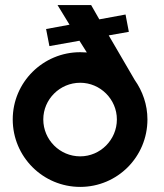

<svg xmlns="http://www.w3.org/2000/svg" viewBox="-20 -726 645 754"><path d="M295 8C441 8 559 -110 559 -257C559 -315 540 -368 509 -412L407 -587L486 -601L473 -669L370 -650L338 -706H206L253 -629L161 -612L174 -545L292 -566L321 -520L295 -521C149 -521 30 -403 30 -257C30 -110 149 8 295 8ZM295 -112C215 -112 150 -177 150 -257C150 -336 215 -401 295 -401C374 -401 439 -336 439 -257C439 -177 374 -112 295 -112Z"/></svg>

Font: Lineal
Style: Bold
Weight: 700
Designer: Created by Frank Adebiaye with contributions from Anton Moglia & Ariel Martín Pérez
Created by Frank ADEBIAYE with FontF
Foundry: Velvetyne Type Foundry
Version: Version 2.000;Glyphs 3.2 (3227)